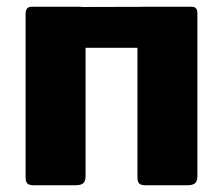

<svg xmlns="http://www.w3.org/2000/svg" viewBox="-20 -550 662 570"><path d="M234 -511V-27Q234 -12 227 -6Q220 0 204 0H80Q66 0 61 -5.5Q56 -11 56 -23V-509Q56 -530 74 -530H217Q234 -530 234 -511ZM566 -511V-27Q566 -12 559 -6Q552 0 536 0H412Q398 0 393 -5.5Q388 -11 388 -23V-509Q388 -530 405 -530H549Q566 -530 566 -511ZM128 -408Q106 -408 106 -428V-512Q106 -529 126 -529L501 -530Q521 -530 521 -513V-428Q521 -408 499 -408Z"/></svg>

Font: Libre Franklin ExtraBold
Style: Regular
Weight: 800
Designer: Pablo Impallari, Rodrigo Fuenzalida, Nhung Nguyen
Foundry: Impallari Type
Version: Version 3.000